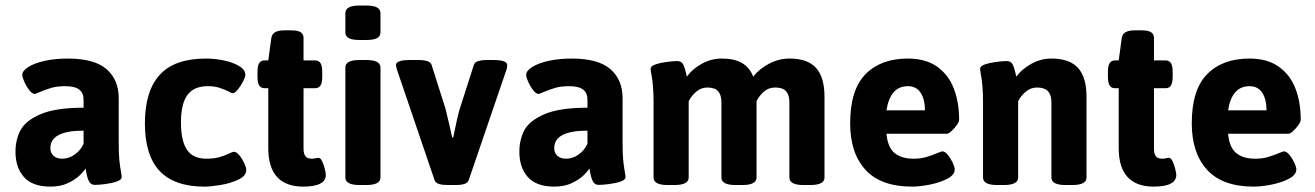

<svg xmlns="http://www.w3.org/2000/svg" viewBox="-20 -675 4809 702"><path d="M36.6 -120.1Q36.6 -163.6 54.7 -198.5Q72.8 -233.4 127.9 -257.3Q183.1 -281.2 285.6 -281.2V-310.1Q285.6 -335.4 269.5 -347.7Q253.4 -359.9 218.3 -359.9Q189 -359.9 168 -353.8Q147 -347.7 122.6 -337.4Q109.9 -331.5 106.9 -331.5Q98.1 -331.5 87.6 -344.7Q77.1 -357.9 69.3 -375Q61.5 -392.1 61.5 -400.9Q61.5 -416 83.3 -429.9Q105 -443.8 143.1 -452.4Q181.2 -460.9 227.5 -460.9Q325.2 -460.9 369.6 -422.1Q414.1 -383.3 414.1 -315.9V-153.3Q414.1 -112.8 416.3 -90.3Q418.5 -67.9 422.4 -45.9Q424.8 -32.7 424.8 -27.3Q424.8 -17.6 406.5 -11.2Q388.2 -4.9 364.7 -2Q341.3 1 327.1 1Q312 1 305.4 -12Q298.8 -24.9 294.9 -47.4Q294.4 -50.3 293.9 -53.2Q293.5 -56.2 292.5 -59.1Q287.6 -49.8 271.7 -34.2Q255.9 -18.6 228.5 -5.6Q201.2 7.3 165 7.3Q98.6 7.3 67.6 -27.6Q36.6 -62.5 36.6 -120.1ZM285.6 -149.4V-197.3Q164.1 -197.3 164.1 -133.3Q164.1 -116.2 175.5 -105.5Q187 -94.7 207.5 -94.7Q231.9 -94.7 253.4 -110.1Q274.9 -125.5 285.6 -149.4Z M509.8 -224.1Q509.8 -341.8 564 -401.4Q618.2 -460.9 732.9 -460.9Q765.6 -460.9 799.1 -453.9Q832.5 -446.8 854.7 -433.3Q877 -419.9 877 -400.9Q877 -393.1 868.4 -376.5Q859.9 -359.9 848.9 -346.9Q837.9 -334 830.6 -334Q827.1 -334 815.4 -340.8Q796.9 -349.6 780.3 -354.7Q763.7 -359.9 739.7 -359.9Q688.5 -359.9 665 -327.4Q641.6 -294.9 641.6 -227.5Q641.6 -159.7 663.8 -127.2Q686 -94.7 734.9 -94.7Q761.7 -94.7 781.7 -100.3Q801.8 -106 819.8 -114.7Q823.2 -116.2 828.1 -118.2Q833 -120.1 835.4 -120.1Q844.2 -120.1 854.7 -107.7Q865.2 -95.2 872.8 -79.1Q880.4 -63 880.4 -54.2Q880.4 -31.7 851.1 -18.1Q821.8 -4.4 785.6 1.5Q749.5 7.3 728 7.3Q617.2 7.3 563.5 -50Q509.8 -107.4 509.8 -224.1Z M960.9 -133.8V-352.5H947.3Q933.6 -352.5 927.5 -362.8Q921.4 -373 921.4 -396V-410.6Q921.4 -433.6 927.5 -443.8Q933.6 -454.1 947.3 -454.1H960.9L972.2 -536.6Q976.1 -564 1019 -564H1046.4Q1068.8 -564 1079.3 -557.1Q1089.8 -550.3 1089.8 -536.6V-454.1H1132.3Q1146 -454.1 1152.1 -443.8Q1158.2 -433.6 1158.2 -410.6V-396Q1158.2 -373 1152.1 -362.8Q1146 -352.5 1132.3 -352.5H1089.8V-132.3Q1089.8 -112.3 1096.9 -103.5Q1104 -94.7 1120.6 -94.7Q1125.5 -94.7 1133.8 -96.4Q1142.1 -98.1 1144 -98.1Q1151.9 -98.1 1158 -85.2Q1164.1 -72.3 1167.7 -56.6Q1171.4 -41 1171.4 -35.6Q1171.4 7.3 1087.9 7.3Q1025.9 7.3 993.4 -27.6Q960.9 -62.5 960.9 -133.8Z M1242.7 -556.6V-626.5Q1242.7 -640.6 1255.4 -647.7Q1268.1 -654.8 1294.9 -654.8H1318.8Q1345.7 -654.8 1358.4 -647.7Q1371.1 -640.6 1371.1 -626.5V-556.6Q1371.1 -542.5 1358.6 -535.6Q1346.2 -528.8 1318.8 -528.8H1294.9Q1267.6 -528.8 1255.1 -535.6Q1242.7 -542.5 1242.7 -556.6ZM1242.7 -25.9V-428.2Q1242.7 -441.9 1255.4 -448.7Q1268.1 -455.6 1294.9 -455.6H1318.8Q1345.7 -455.6 1358.4 -448.7Q1371.1 -441.9 1371.1 -428.2V-25.9Q1371.1 1.5 1318.8 1.5H1294.9Q1242.7 1.5 1242.7 -25.9Z M1568.8 -16.6 1431.2 -420.9Q1430.7 -423.8 1429.2 -429Q1427.7 -434.1 1427.7 -436.5Q1427.7 -446.3 1440.4 -450.9Q1453.1 -455.6 1480.5 -455.6H1508.8Q1529.8 -455.6 1542.5 -451.4Q1555.2 -447.3 1558.1 -437.5L1608.9 -277.3Q1611.3 -268.6 1624 -213.9L1633.3 -172.4H1637.2Q1652.3 -249 1661.1 -277.3L1712.4 -437.5Q1715.3 -447.3 1727.8 -451.4Q1740.2 -455.6 1761.2 -455.6H1782.7Q1809.6 -455.6 1822 -450.9Q1834.5 -446.3 1834.5 -436.5Q1834.5 -428.7 1832 -420.9L1693.8 -16.6Q1690.9 -6.8 1678.5 -2.7Q1666 1.5 1645.5 1.5H1617.7Q1597.2 1.5 1584.7 -2.4Q1572.3 -6.3 1568.8 -16.6Z M1878.9 -120.1Q1878.9 -163.6 1897 -198.5Q1915 -233.4 1970.2 -257.3Q2025.4 -281.2 2127.9 -281.2V-310.1Q2127.9 -335.4 2111.8 -347.7Q2095.7 -359.9 2060.5 -359.9Q2031.2 -359.9 2010.3 -353.8Q1989.3 -347.7 1964.8 -337.4Q1952.1 -331.5 1949.2 -331.5Q1940.4 -331.5 1929.9 -344.7Q1919.4 -357.9 1911.6 -375Q1903.8 -392.1 1903.8 -400.9Q1903.8 -416 1925.5 -429.9Q1947.3 -443.8 1985.4 -452.4Q2023.4 -460.9 2069.8 -460.9Q2167.5 -460.9 2211.9 -422.1Q2256.3 -383.3 2256.3 -315.9V-153.3Q2256.3 -112.8 2258.5 -90.3Q2260.7 -67.9 2264.6 -45.9Q2267.1 -32.7 2267.1 -27.3Q2267.1 -17.6 2248.8 -11.2Q2230.5 -4.9 2207 -2Q2183.6 1 2169.4 1Q2154.3 1 2147.7 -12Q2141.1 -24.9 2137.2 -47.4Q2136.7 -50.3 2136.2 -53.2Q2135.7 -56.2 2134.8 -59.1Q2129.9 -49.8 2114 -34.2Q2098.1 -18.6 2070.8 -5.6Q2043.5 7.3 2007.3 7.3Q1940.9 7.3 1909.9 -27.6Q1878.9 -62.5 1878.9 -120.1ZM2127.9 -149.4V-197.3Q2006.3 -197.3 2006.3 -133.3Q2006.3 -116.2 2017.8 -105.5Q2029.3 -94.7 2049.8 -94.7Q2074.2 -94.7 2095.7 -110.1Q2117.2 -125.5 2127.9 -149.4Z M2994.6 -320.8V-25.9Q2994.6 1.5 2941.9 1.5H2918Q2866.2 1.5 2866.2 -25.9V-301.3Q2866.2 -327.6 2854.2 -341.3Q2842.3 -355 2814.5 -355Q2790 -355 2773.2 -340.1Q2756.3 -325.2 2746.1 -305.7V-25.9Q2746.1 1.5 2693.8 1.5H2669.4Q2617.7 1.5 2617.7 -25.9V-301.3Q2617.7 -327.6 2605.7 -341.3Q2593.8 -355 2566.4 -355Q2543 -355 2525.1 -339.4Q2507.3 -323.7 2498 -304.7V-25.9Q2498 1.5 2445.3 1.5H2421.4Q2369.6 1.5 2369.6 -25.9V-301.3Q2369.6 -363.8 2361.3 -405.3Q2358.9 -418.5 2358.9 -423.8Q2358.9 -433.6 2377.2 -439.7Q2395.5 -445.8 2418.7 -448.7Q2441.9 -451.7 2456.1 -451.7Q2471.2 -451.7 2477.3 -440.4Q2483.4 -429.2 2488.3 -407.7L2491.2 -395Q2511.7 -422.9 2545.9 -441.9Q2580.1 -460.9 2619.6 -460.9Q2664.6 -460.9 2692.6 -444.8Q2720.7 -428.7 2733.9 -395Q2755.9 -422.9 2791.5 -441.9Q2827.1 -460.9 2867.7 -460.9Q2932.6 -460.9 2963.6 -426.8Q2994.6 -392.6 2994.6 -320.8Z M3088.4 -224.1Q3088.4 -346.7 3144.5 -403.8Q3200.7 -460.9 3299.3 -460.9Q3364.7 -460.9 3406.5 -431.2Q3448.2 -401.4 3467.5 -351.1Q3486.8 -300.8 3486.8 -237.3Q3486.8 -230 3478.3 -217.8Q3469.7 -205.6 3459 -195.8Q3448.2 -186 3442.4 -186H3221.2Q3225.6 -136.2 3250.7 -115.5Q3275.9 -94.7 3320.8 -94.7Q3345.2 -94.7 3365 -100.3Q3384.8 -106 3407.2 -115.2Q3420.9 -121.6 3425.8 -121.6Q3434.6 -121.6 3445.1 -109.1Q3455.6 -96.7 3463.1 -80.6Q3470.7 -64.5 3470.7 -55.7Q3470.7 -35.6 3443.6 -21.5Q3416.5 -7.3 3379.6 0Q3342.8 7.3 3314.9 7.3Q3200.7 7.3 3144.5 -54Q3088.4 -115.2 3088.4 -224.1ZM3361.8 -271.5Q3361.8 -311.5 3346.2 -335.7Q3330.6 -359.9 3299.3 -359.9Q3234.9 -359.9 3221.2 -271.5Z M3574.2 -25.9V-301.3Q3574.2 -363.8 3565.9 -405.3Q3563.5 -418.5 3563.5 -423.8Q3563.5 -433.6 3581.8 -439.7Q3600.1 -445.8 3623.3 -448.7Q3646.5 -451.7 3660.6 -451.7Q3675.8 -451.7 3681.9 -440.4Q3688 -429.2 3692.9 -407.7L3695.8 -395Q3716.3 -422.4 3750.7 -441.7Q3785.2 -460.9 3824.7 -460.9Q3890.1 -460.9 3921.4 -426.8Q3952.6 -392.6 3952.6 -320.8V-25.9Q3952.6 1.5 3899.9 1.5H3876Q3824.2 1.5 3824.2 -25.9V-301.3Q3824.2 -327.6 3811.8 -341.3Q3799.3 -355 3771.5 -355Q3748 -355 3730 -339.4Q3711.9 -323.7 3702.6 -304.7V-25.9Q3702.6 1.5 3649.9 1.5H3626Q3574.2 1.5 3574.2 -25.9Z M4070.3 -133.8V-352.5H4056.6Q4043 -352.5 4036.9 -362.8Q4030.8 -373 4030.8 -396V-410.6Q4030.8 -433.6 4036.9 -443.8Q4043 -454.1 4056.6 -454.1H4070.3L4081.5 -536.6Q4085.4 -564 4128.4 -564H4155.8Q4178.2 -564 4188.7 -557.1Q4199.2 -550.3 4199.2 -536.6V-454.1H4241.7Q4255.4 -454.1 4261.5 -443.8Q4267.6 -433.6 4267.6 -410.6V-396Q4267.6 -373 4261.5 -362.8Q4255.4 -352.5 4241.7 -352.5H4199.2V-132.3Q4199.2 -112.3 4206.3 -103.5Q4213.4 -94.7 4230 -94.7Q4234.9 -94.7 4243.2 -96.4Q4251.5 -98.1 4253.4 -98.1Q4261.2 -98.1 4267.3 -85.2Q4273.4 -72.3 4277.1 -56.6Q4280.8 -41 4280.8 -35.6Q4280.8 7.3 4197.3 7.3Q4135.3 7.3 4102.8 -27.6Q4070.3 -62.5 4070.3 -133.8Z M4337.4 -224.1Q4337.4 -346.7 4393.6 -403.8Q4449.7 -460.9 4548.3 -460.9Q4613.8 -460.9 4655.5 -431.2Q4697.3 -401.4 4716.6 -351.1Q4735.8 -300.8 4735.8 -237.3Q4735.8 -230 4727.3 -217.8Q4718.8 -205.6 4708 -195.8Q4697.3 -186 4691.4 -186H4470.2Q4474.6 -136.2 4499.8 -115.5Q4524.9 -94.7 4569.8 -94.7Q4594.2 -94.7 4614 -100.3Q4633.8 -106 4656.2 -115.2Q4669.9 -121.6 4674.8 -121.6Q4683.6 -121.6 4694.1 -109.1Q4704.6 -96.7 4712.2 -80.6Q4719.7 -64.5 4719.7 -55.7Q4719.7 -35.6 4692.6 -21.5Q4665.5 -7.3 4628.7 0Q4591.8 7.3 4564 7.3Q4449.7 7.3 4393.6 -54Q4337.4 -115.2 4337.4 -224.1ZM4610.8 -271.5Q4610.8 -311.5 4595.2 -335.7Q4579.6 -359.9 4548.3 -359.9Q4483.9 -359.9 4470.2 -271.5Z"/></svg>

Font: Jaldi
Style: Bold
Weight: 400
Designer: Pablo Cosgaya and Nicolas Silva
Foundry: Omnibus-Type
Version: Version 1.007